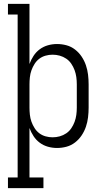

<svg xmlns="http://www.w3.org/2000/svg" viewBox="-20 -755 540 990"><path d="M21 215V160H71V-680H21V-735H132V-425Q140 -447 153 -467Q166 -487 185 -501Q204 -515 227 -521.5Q250 -528 274 -528Q299 -528 323 -521.5Q347 -515 367 -499.5Q387 -484 401 -463Q415 -442 423 -418.5Q431 -395 434 -370Q437 -345 437 -320V-200Q437 -175 434 -150Q431 -125 423 -101.5Q415 -78 401 -57Q387 -36 367 -20.5Q347 -5 323 1.5Q299 8 274 8Q250 8 227 1.5Q204 -5 185 -19Q166 -33 153 -53Q140 -73 132 -95V160H204V215ZM251 -47Q270 -47 288 -52Q306 -57 321.5 -67.5Q337 -78 347.5 -93.5Q358 -109 364.5 -126.5Q371 -144 373.5 -162.5Q376 -181 376 -200V-320Q376 -339 373.5 -357.5Q371 -376 364.5 -393.5Q358 -411 347.5 -426.5Q337 -442 321.5 -452.5Q306 -463 288 -468Q270 -473 251 -473Q233 -473 215 -468Q197 -463 182.5 -452Q168 -441 158 -425Q148 -409 142 -392Q136 -375 134 -356.5Q132 -338 132 -320V-200Q132 -182 134 -163.5Q136 -145 142 -128Q148 -111 158 -95Q168 -79 182.5 -68Q197 -57 215 -52Q233 -47 251 -47Z"/></svg>

Font: Iosevka Curly Slab Light
Style: Regular
Weight: 300
Monospace: yes
Designer: Belleve Invis
Foundry: Belleve Invis
Version: Version 22.1.2; ttfautohint (v1.8.4)